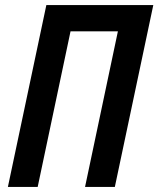

<svg xmlns="http://www.w3.org/2000/svg" viewBox="-20 -734 622 754"><path d="M11 0 162 -714H582L431 0H314L443 -611H257L128 0Z"/></svg>

Font: Noto Sans Condensed SemiBold
Style: Italic
Weight: 600
Width: 3
Italic angle: -12°
Designer: Monotype Design Team
Foundry: Monotype Imaging Inc.
Version: Version 2.013; ttfautohint (v1.8.4.7-5d5b)